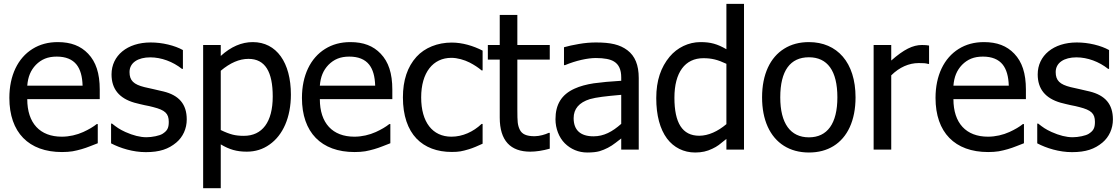

<svg xmlns="http://www.w3.org/2000/svg" viewBox="-20 -780 5841 1001"><path d="M303.2 12.7C324.2 12.7 342.8 11.2 358.4 8.8C390.1 2.9 420.4 -5.9 449.7 -17.6L489.7 -33.2V-133.3H484.4C466.3 -118.7 442.9 -105 414.1 -91.8C380.9 -76.7 341.3 -67.4 302.2 -67.4C188.5 -67.4 122.1 -137.7 122.1 -263.2H500V-313C500 -398.4 480 -457.5 439.5 -500C400.4 -541 349.6 -560.5 281.2 -560.5C231.4 -560.5 187.5 -548.8 149.4 -524.9C73.2 -477.5 28.8 -386.7 28.8 -269.5C28.8 -89.8 129.4 12.7 303.2 12.7ZM122.1 -333.5C126 -379.9 139.6 -413.1 167 -441.9C195.8 -470.7 228.5 -484.9 275.9 -484.9C322.8 -484.9 357.4 -470.7 379.4 -442.9C398.9 -418 409.2 -381.8 410.6 -333.5Z M740.2 13.2C812.5 13.2 858.4 -2.9 898.9 -36.6C934.1 -65.9 953.6 -109.9 953.6 -157.2C953.6 -236.8 913.6 -283.2 832 -303.2L818.8 -306.2C799.8 -311 786.6 -314 779.3 -315.4C763.2 -318.8 747.6 -322.3 733.4 -325.7C676.8 -339.8 655.3 -359.9 655.3 -404.3C655.3 -453.6 700.2 -481 763.2 -481C821.3 -481 881.3 -458.5 928.7 -420.9H933.6V-519C912.6 -530.8 886.7 -540.5 856 -547.9C825.2 -555.2 794.9 -558.6 765.1 -558.6C643.6 -558.6 561.5 -490.2 561.5 -392.1C561.5 -316.4 601.1 -267.6 680.7 -244.6C700.2 -239.3 717.8 -235.4 732.9 -231.9C751 -228.5 766.6 -225.1 778.8 -221.7C840.3 -206.1 859.9 -188.5 859.9 -144.5C859.9 -111.8 851.6 -98.1 827.6 -82.5C819.8 -77.6 807.6 -73.2 791 -69.8C774.4 -66.4 758.8 -64.5 743.7 -64.5C710.9 -64.5 674.3 -73.7 633.8 -91.8C602.1 -106.4 589.4 -115.7 564 -135.7H559.1V-32.7C607.4 -7.3 673.8 13.2 740.2 13.2Z M1496.6 -287.1C1496.6 -453.6 1421.9 -560.5 1297.9 -560.5C1239.7 -560.5 1184.1 -536.6 1130.9 -488.3V-545.4H1039.1V201.2H1130.9V-27.3C1175.8 -0.5 1213.9 10.7 1266.6 10.7C1311 10.7 1350.6 -1.5 1385.3 -26.4C1455.1 -75.2 1496.6 -168 1496.6 -287.1ZM1401.9 -276.9C1401.9 -143.6 1347.2 -71.8 1251.5 -71.8C1229.5 -71.8 1210 -73.7 1192.9 -78.1C1175.8 -82.5 1154.8 -90.3 1130.9 -102.1V-411.1C1180.2 -452.6 1228 -473.1 1275.4 -473.1C1362.8 -473.1 1401.9 -405.3 1401.9 -276.9Z M1828.6 12.7C1849.6 12.7 1868.2 11.2 1883.8 8.8C1915.5 2.9 1945.8 -5.9 1975.1 -17.6L2015.1 -33.2V-133.3H2009.8C1991.7 -118.7 1968.3 -105 1939.5 -91.8C1906.2 -76.7 1866.7 -67.4 1827.6 -67.4C1713.9 -67.4 1647.5 -137.7 1647.5 -263.2H2025.4V-313C2025.4 -398.4 2005.4 -457.5 1964.8 -500C1925.8 -541 1875 -560.5 1806.6 -560.5C1756.8 -560.5 1712.9 -548.8 1674.8 -524.9C1598.6 -477.5 1554.2 -386.7 1554.2 -269.5C1554.2 -89.8 1654.8 12.7 1828.6 12.7ZM1647.5 -333.5C1651.4 -379.9 1665 -413.1 1692.4 -441.9C1721.2 -470.7 1753.9 -484.9 1801.3 -484.9C1848.1 -484.9 1882.8 -470.7 1904.8 -442.9C1924.3 -418 1934.6 -381.8 1936 -333.5Z M2335 12.2C2373 12.2 2388.2 8.8 2424.8 -2C2443.8 -7.3 2475.1 -21 2496.1 -30.8V-133.8H2490.7C2447.3 -92.8 2391.6 -67.4 2333.5 -67.4C2234.9 -67.4 2175.8 -143.1 2175.8 -272C2175.8 -402.3 2237.8 -478.5 2333.5 -478.5C2364.3 -478.5 2401.4 -467.8 2428.2 -454.1C2452.6 -441.4 2473.6 -427.7 2490.7 -413.1H2496.1V-516.1C2447.3 -541 2391.1 -558.1 2335 -558.1C2261.2 -558.1 2194.3 -531.2 2151.4 -483.9C2104 -431.6 2080.6 -361.3 2080.6 -272C2080.6 -177.7 2106 -105 2151.4 -57.6C2195.8 -11.2 2259.3 12.2 2335 12.2Z M2744.6 10.7C2775.4 10.7 2809.1 5.4 2846.2 -4.9V-87.4H2840.8C2823.7 -79.1 2793 -69.8 2767.1 -69.8C2724.6 -69.8 2701.2 -80.6 2689.9 -104C2684.1 -115.7 2680.7 -128.4 2679.2 -141.6C2677.7 -154.8 2677.2 -177.2 2677.2 -210V-469.2H2846.2V-545.4H2677.2V-702.1H2585.4V-545.4H2523.4V-469.2H2585.4V-167C2585.4 -46.4 2641.6 10.7 2744.6 10.7Z M3218.8 0H3310.1V-373C3310.1 -441.4 3290.5 -488.3 3251 -518.1C3211.4 -547.9 3163.6 -558.6 3086.9 -558.6C3059.1 -558.6 3029.3 -556.2 2998.5 -550.8C2967.8 -545.4 2941.4 -540 2920.4 -533.7V-440.4H2925.8C2981.9 -463.9 3043 -477.5 3086.4 -477.5C3130.9 -477.5 3162.6 -471.2 3181.6 -459C3206.5 -443.8 3218.8 -416.5 3218.8 -376.5V-358.9C3161.6 -355.5 3114.3 -351.1 3075.7 -345.7C3037.1 -339.8 3003.4 -330.6 2975.6 -317.9C2907.2 -287.1 2876 -234.9 2876 -158.2C2876 -109.9 2894.5 -63 2924.3 -33.2C2955.6 -2 2996.6 15.1 3041.5 15.1C3068.4 15.1 3089.8 12.7 3105.5 8.3C3136.2 -1 3164.1 -15.6 3189 -35.2C3200.2 -43.9 3210 -51.8 3218.8 -58.1ZM3218.8 -134.3C3172.4 -93.3 3128.4 -69.3 3074.2 -69.3C3006.3 -69.3 2970.7 -101.6 2970.7 -164.1C2970.7 -212.4 2999 -245.6 3055.2 -263.2C3088.4 -272.9 3142.1 -278.8 3209 -284.7L3218.8 -285.6Z M3858.9 -759.8H3767.1V-523.4C3719.2 -550.8 3685.5 -560.5 3631.8 -560.5C3569.8 -560.5 3510.7 -531.7 3471.2 -484.4C3425.8 -429.7 3401.4 -360.8 3401.4 -268.6C3401.4 -178.2 3420.9 -106.9 3457.5 -57.6C3492.7 -10.7 3544.9 15.1 3604 15.1C3639.2 15.1 3666 8.8 3693.4 -4.4C3706.1 -10.3 3717.3 -16.6 3727.1 -23.9C3736.3 -30.8 3750 -41.5 3767.1 -55.7V0H3858.9ZM3767.1 -132.8C3722.7 -95.2 3672.9 -72.3 3625.5 -72.3C3537.1 -72.3 3496.1 -139.6 3496.1 -270.5C3496.1 -402.8 3551.8 -476.6 3647 -476.6C3689.9 -476.6 3722.2 -468.8 3767.1 -447.3Z M4440.4 -272.5C4440.4 -454.1 4344.7 -560.5 4197.3 -560.5C4148.4 -560.5 4105.5 -549.3 4068.8 -526.4C3995.1 -481 3953.1 -392.1 3953.1 -272.5C3953.1 -213.9 3962.9 -163.1 3982.4 -119.6C4021.5 -33.2 4097.2 15.1 4197.3 15.1C4246.6 15.1 4289.1 3.9 4325.7 -18.6C4398.4 -63.5 4440.4 -151.9 4440.4 -272.5ZM4345.7 -272.5C4345.7 -135.3 4293 -64 4197.3 -64C4101.1 -64 4047.9 -136.2 4047.9 -272.5C4047.9 -411.6 4100.1 -481.4 4197.3 -481.4C4293.5 -481.4 4345.7 -411.6 4345.7 -272.5Z M4823.7 -542.5C4813.5 -544.4 4804.2 -545.4 4786.6 -545.4C4739.3 -545.4 4692.4 -522.5 4626.5 -464.4V-545.4H4534.7V0H4626.5V-387.2C4669.4 -429.7 4719.2 -451.2 4769.5 -451.2C4793.5 -451.2 4805.7 -450.7 4818.8 -446.8H4823.7Z M5131.8 12.7C5152.8 12.7 5171.4 11.2 5187 8.8C5218.8 2.9 5249 -5.9 5278.3 -17.6L5318.4 -33.2V-133.3H5313C5294.9 -118.7 5271.5 -105 5242.7 -91.8C5209.5 -76.7 5169.9 -67.4 5130.9 -67.4C5017.1 -67.4 4950.7 -137.7 4950.7 -263.2H5328.6V-313C5328.6 -398.4 5308.6 -457.5 5268.1 -500C5229 -541 5178.2 -560.5 5109.9 -560.5C5060.1 -560.5 5016.1 -548.8 4978 -524.9C4901.9 -477.5 4857.4 -386.7 4857.4 -269.5C4857.4 -89.8 4958 12.7 5131.8 12.7ZM4950.7 -333.5C4954.6 -379.9 4968.3 -413.1 4995.6 -441.9C5024.4 -470.7 5057.1 -484.9 5104.5 -484.9C5151.4 -484.9 5186 -470.7 5208 -442.9C5227.5 -418 5237.8 -381.8 5239.3 -333.5Z M5568.8 13.2C5641.1 13.2 5687 -2.9 5727.5 -36.6C5762.7 -65.9 5782.2 -109.9 5782.2 -157.2C5782.2 -236.8 5742.2 -283.2 5660.6 -303.2L5647.5 -306.2C5628.4 -311 5615.2 -314 5607.9 -315.4C5591.8 -318.8 5576.2 -322.3 5562 -325.7C5505.4 -339.8 5483.9 -359.9 5483.9 -404.3C5483.9 -453.6 5528.8 -481 5591.8 -481C5649.9 -481 5710 -458.5 5757.3 -420.9H5762.2V-519C5741.2 -530.8 5715.3 -540.5 5684.6 -547.9C5653.8 -555.2 5623.5 -558.6 5593.8 -558.6C5472.2 -558.6 5390.1 -490.2 5390.1 -392.1C5390.1 -316.4 5429.7 -267.6 5509.3 -244.6C5528.8 -239.3 5546.4 -235.4 5561.5 -231.9C5579.6 -228.5 5595.2 -225.1 5607.4 -221.7C5668.9 -206.1 5688.5 -188.5 5688.5 -144.5C5688.5 -111.8 5680.2 -98.1 5656.2 -82.5C5648.4 -77.6 5636.2 -73.2 5619.6 -69.8C5603 -66.4 5587.4 -64.5 5572.3 -64.5C5539.6 -64.5 5502.9 -73.7 5462.4 -91.8C5430.7 -106.4 5418 -115.7 5392.6 -135.7H5387.7V-32.7C5436 -7.3 5502.4 13.2 5568.8 13.2Z"/></svg>

Font: SG Kara
Style: Regular
Weight: 400
Designer: Damoon Khanjanzadeh
Version: Version 1.000